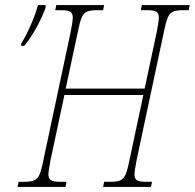

<svg xmlns="http://www.w3.org/2000/svg" viewBox="-20 -734 765 754"><path d="M53 -20H76Q102 -20 115 -26Q128 -32 135.5 -49.5Q143 -67 151 -108L257 -606Q266 -653 266 -663Q266 -682 256 -688Q246 -694 220 -694H197L201 -714H389L385 -694H360Q334 -694 321 -688Q308 -682 300.5 -664.5Q293 -647 285 -606L238 -386H548L595 -606Q604 -653 604 -663Q604 -682 594 -688Q584 -694 558 -694H533L537 -714H725L721 -694H698Q672 -694 659 -688Q646 -682 638.5 -664.5Q631 -647 623 -606L517 -108Q508 -61 508 -51Q508 -32 518 -26Q528 -20 554 -20H577L573 0H385L389 -20H414Q440 -20 453 -26Q466 -32 473.5 -49.5Q481 -67 489 -108L543 -361H233L179 -108Q170 -61 170 -51Q170 -32 180 -26Q190 -20 216 -20H241L237 0H49ZM63 -563Q81 -590 101 -636Q121 -682 129 -714H159V-704Q148 -671 123.5 -626.5Q99 -582 75 -554H63Z"/></svg>

Font: Noto Serif CondThin
Style: Italic
Weight: 250
Width: 3
Italic angle: -12°
Designer: Monotype Design Team
Foundry: Monotype Imaging Inc.
Version: Version 1.001